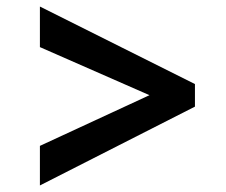

<svg xmlns="http://www.w3.org/2000/svg" viewBox="-20 -663 691 587"><path d="M437 -372 102 -519V-643L576 -406V-337L102 -96V-217Z"/></svg>

Font: Martel ExtraBold
Style: Regular
Weight: 800
Designer: Dan Reynolds
Foundry: Dan Reynolds
Version: Version 1.001; ttfautohint (v1.1) -l 5 -r 5 -G 72 -x 0 -D la